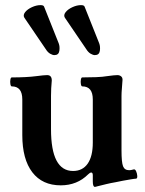

<svg xmlns="http://www.w3.org/2000/svg" viewBox="-20 -712 566 749"><path d="M350 17Q342 17 342 -5V-28Q342 -39 336 -39Q331 -39 324 -32Q281 11 217 11Q145 11 106 -40Q67 -91 67 -185V-324Q67 -375 26 -375Q22 -375 20.5 -384Q19 -393 20.5 -401.5Q22 -410 26 -410Q84 -410 122 -415Q139 -417 147.5 -418Q156 -419 164 -419Q182 -419 182 -398Q179 -367 179 -338V-208Q179 -45 265 -45Q302 -45 322 -73.5Q342 -102 342 -156V-324Q342 -375 301 -375Q297 -375 295.5 -384Q294 -393 295.5 -401.5Q297 -410 301 -410Q328 -410 354.5 -411Q381 -412 398 -415Q415 -417 422.5 -418Q430 -419 438 -419Q446 -419 452 -414.5Q458 -410 458 -401Q457 -383 455.5 -367Q454 -351 454 -338V-125Q454 -79 460 -63.5Q466 -48 484 -48Q491 -48 501 -51Q507 -53 511 -44Q515 -35 515.5 -25.5Q516 -16 511 -15Q506 -15 491 -12.5Q476 -10 459.5 -7Q443 -4 430 -1Q412 2 395.5 6Q379 10 359 15Q353 17 350 17ZM192 -497Q185 -497 175.5 -502.5Q166 -508 158 -521L75 -643Q69 -653 78 -664.5Q87 -676 104.5 -684Q122 -692 138 -692Q150 -692 152 -686L209 -543Q214 -530 211.5 -513.5Q209 -497 192 -497ZM350 -497Q343 -497 333.5 -502.5Q324 -508 316 -521L233 -643Q227 -653 236 -664.5Q245 -676 262.5 -684Q280 -692 296 -692Q308 -692 310 -686L367 -543Q372 -530 369.5 -513.5Q367 -497 350 -497Z"/></svg>

Font: Junicode
Style: Bold
Weight: 700
Designer: Peter S. Baker
Version: Version 2.100; ttfautohint (v1.8.4)